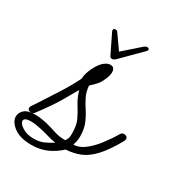

<svg xmlns="http://www.w3.org/2000/svg" viewBox="-170 -601 653 701"><g transform="rotate(30 156.0 -250.5)"><path d="M62 10Q13 10 -13 -10Q-39 -30 -39 -52Q-39 -68 -25.5 -80.5Q-12 -93 20 -93Q40 -93 68 -87Q89 -82 112.5 -74Q136 -66 161 -67Q168 -78 169 -85Q170 -92 170 -102Q170 -135 159.5 -157Q149 -179 135.5 -200Q122 -221 113 -251Q100 -229 80 -193.5Q60 -158 14 -97Q11 -92 2 -92Q-13 -92 -13 -105Q-13 -108 -8.5 -114Q-4 -120 12 -145Q30 -174 54 -210.5Q78 -247 100 -291Q101 -308 107 -324Q113 -340 121 -353Q132 -371 144 -379.5Q156 -388 166 -388Q185 -388 185 -366Q185 -351 173 -327Q166 -312 155 -301.5Q144 -291 136 -283Q138 -258 148 -238Q158 -218 170.5 -199Q183 -180 192 -158Q201 -136 201 -105Q201 -85 194 -68Q216 -67 239.5 -84.5Q263 -102 284.5 -130Q306 -158 323 -187Q328 -194 336 -194Q341 -194 346 -191Q351 -188 351 -181Q351 -177 348 -171Q319 -119 292.5 -90.5Q266 -62 239 -51Q212 -40 179 -38Q154 -15 125.5 -2.5Q97 10 62 10ZM57 -14Q80 -14 97 -21Q114 -28 134 -41Q113 -44 99 -48.5Q85 -53 63 -58Q35 -64 19 -64Q-10 -64 -10 -50Q-10 -39 9 -26.5Q28 -14 57 -14ZM160 -409Q152 -409 149 -417Q139 -437 129.5 -457Q120 -477 114 -489Q109 -498 109 -501Q109 -509 119 -509Q123 -509 126 -506L169 -445L236 -504Q244 -511 250 -511Q259 -511 259 -504Q259 -501 254 -496L176 -418Q167 -409 160 -409Z"/></g></svg>

Font: Ms Madi
Style: Regular
Weight: 400
Designer: Robert E. Leuschke
Foundry: Robert E. Leuschke
Version: Version 1.010; ttfautohint (v1.8.3)